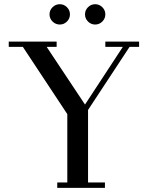

<svg xmlns="http://www.w3.org/2000/svg" viewBox="-20 -902 743 922"><path d="M22 -676.8V-702.1H252V-676.8H204.1L388.2 -399.9L569.8 -676.8H485.8V-702.1H647.9V-676.8H602.1L402.8 -374V-25.9H483.9V0H254.9V-25.9H303.2V-354L89.8 -676.8ZM232.4 -798.6Q217.8 -813 217.8 -833Q217.8 -853 232.4 -867.4Q247.1 -881.8 267.1 -881.8Q287.1 -881.8 301.5 -867.4Q315.9 -853 315.9 -833Q315.9 -813 301.5 -798.6Q287.1 -784.2 267.1 -784.2Q247.1 -784.2 232.4 -798.6ZM402.6 -798.6Q388.2 -813 388.2 -833Q388.2 -853 402.6 -867.4Q417 -881.8 437 -881.8Q457 -881.8 471.4 -867.4Q485.8 -853 485.8 -833Q485.8 -813 471.4 -798.6Q457 -784.2 437 -784.2Q417 -784.2 402.6 -798.6Z"/></svg>

Font: Dehuti
Style: Bold
Weight: 700
Version: Version 1.2